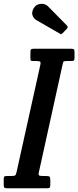

<svg xmlns="http://www.w3.org/2000/svg" viewBox="-70 -1012 420 1032"><path d="M-50 -18.5V-50.5Q-50 -60.5 -46.2 -63.2Q-42.5 -66 -33.5 -66H-10.5Q6.5 -66 11.2 -69.2Q16 -72.5 19 -87L146.5 -662Q150 -676.5 146 -680.2Q142 -684 123.5 -684H108Q97.5 -684 95.5 -687Q93.5 -690 93.5 -700.5V-730.5Q93.5 -742.5 96.5 -746.2Q99.5 -750 111.5 -750H311.5Q323 -750 326.8 -746.8Q330.5 -743.5 330.5 -731.5V-701.5Q330.5 -689.5 326.8 -686.8Q323 -684 310.5 -684H288Q272 -684 270 -679Q268 -674 265.5 -661L139 -86.5Q135.5 -72 140.2 -69Q145 -66 163 -66H178Q193 -66 196.8 -61.8Q200.5 -57.5 200.5 -42.5V-20Q200.5 -8 197.5 -4Q194.5 0 183 0H-30Q-42.5 0 -46.2 -3.2Q-50 -6.5 -50 -18.5ZM112.5 -970Q124.5 -989 149 -991.2Q173.5 -993.5 189 -977L289 -875.5Q298 -866.5 289.5 -857.5L267 -834Q262.5 -829.5 260 -828.5Q257.5 -827.5 252 -831L127 -903Q110 -912.5 104.5 -930.5Q99 -948.5 112.5 -970Z"/></svg>

Font: Besley* Condensed Medium
Style: Italic
Weight: 500
Width: 3
Italic angle: -13°
Designer: Owen Earl
Foundry: indestructible type*
Version: Version 3.000; ttfautohint (v1.8.3)